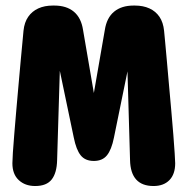

<svg xmlns="http://www.w3.org/2000/svg" viewBox="-20 -648 659 674"><path d="M103.5 5Q68 5 45.8 -15.8Q23.5 -36.5 23.5 -75Q23.5 -85.5 25.2 -112.5Q27 -139.5 30.2 -178.2Q33.5 -217 37.2 -261Q41 -305 45 -349.5Q49 -394 52.5 -433Q56 -472 58.8 -500.2Q61.5 -528.5 62.5 -540Q65.5 -569.5 79 -589Q92.5 -608.5 114.5 -618.5Q136.5 -628.5 165.5 -628.5H170.5Q213.5 -628.5 239.2 -607Q265 -585.5 271.5 -543L309.5 -321.5L348 -543Q354.5 -585.5 380.5 -607Q406.5 -628.5 449 -628.5H453.5Q482.5 -628.5 504.5 -618.5Q526.5 -608.5 539.8 -589Q553 -569.5 556 -540Q557 -528.5 559.8 -500Q562.5 -471.5 566 -431.8Q569.5 -392 573.5 -347Q577.5 -302 581.5 -257.5Q585.5 -213 588.5 -174.8Q591.5 -136.5 593.2 -110Q595 -83.5 595 -75Q595 -36.5 574.8 -15.8Q554.5 5 519 5Q438.5 5 436.5 -86L427.5 -397.5L380 -165Q371.5 -122.5 355.5 -102.8Q339.5 -83 309.5 -83Q279 -83 263.2 -102.8Q247.5 -122.5 239 -165L190 -399.5L180.5 -86Q179.5 -41 161.5 -18Q143.5 5 103.5 5Z"/></svg>

Font: Sono ExtraLight Monospace
Style: Bold
Weight: 700
Version: Version 2.112